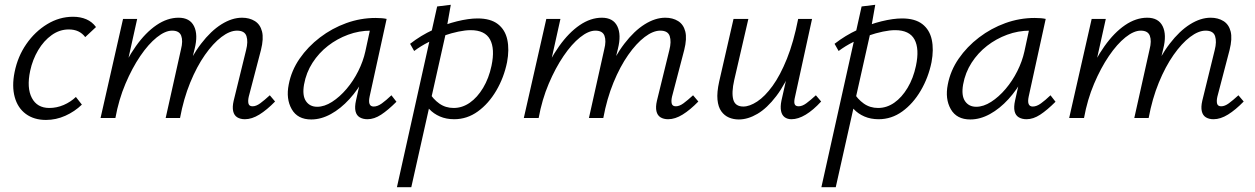

<svg xmlns="http://www.w3.org/2000/svg" viewBox="-20 -493 5242 802"><path d="M172 8Q122 8 88 -17Q54 -42 41.5 -87.5Q29 -133 41 -192Q54 -257 90 -309Q126 -361 177 -392Q228 -423 285 -423Q316 -423 340.5 -412.5Q365 -402 381 -380L336 -338Q324 -354 307 -362Q290 -370 267 -370Q229 -370 196 -346.5Q163 -323 139.5 -283.5Q116 -244 106 -197Q91 -126 113 -84Q135 -42 186 -42Q217 -42 246 -54.5Q275 -67 297 -88L322 -56Q292 -27 253 -9.5Q214 8 172 8Z M1003 5Q984 5 971 -3Q958 -11 954 -28.5Q950 -46 956 -72L1008 -284Q1017 -319 1009.5 -342Q1002 -365 970 -365Q940 -365 905 -338.5Q870 -312 836 -263.5Q802 -215 774.5 -148Q747 -81 732 0H688Q711 -101 745 -179Q779 -257 820 -310.5Q861 -364 905 -391.5Q949 -419 991 -419Q1022 -419 1044.5 -405Q1067 -391 1074.5 -361.5Q1082 -332 1070 -284L1019 -89Q1015 -71 1018 -60Q1021 -49 1035 -49Q1050 -49 1067 -61.5Q1084 -74 1107 -95L1129 -69Q1095 -34 1063.5 -14.5Q1032 5 1003 5ZM400 0 494 -414H553L461 0ZM422 0Q442 -90 474.5 -166.5Q507 -243 547.5 -300Q588 -357 633.5 -388Q679 -419 726 -419Q773 -419 790.5 -383.5Q808 -348 793 -289L723 0H672L736 -287Q745 -322 737 -343.5Q729 -365 699 -365Q670 -365 635 -337Q600 -309 566 -259Q532 -209 504 -143Q476 -77 462 0Z M1280 6Q1223 6 1198.5 -37Q1174 -80 1186 -140Q1197 -198 1231.5 -248Q1266 -298 1316.5 -336.5Q1367 -375 1426.5 -396.5Q1486 -418 1549 -418Q1564 -418 1575 -417Q1586 -416 1595 -414L1524 -90Q1515 -48 1541 -48Q1557 -48 1575 -61Q1593 -74 1615 -95L1636 -68Q1601 -33 1572 -14Q1543 5 1515 5Q1496 5 1482.5 -3Q1469 -11 1465 -28.5Q1461 -46 1467 -73L1505 -243L1542 -277Q1530 -221 1503 -170Q1476 -119 1439.5 -79Q1403 -39 1362 -16.5Q1321 6 1280 6ZM1305 -47Q1335 -47 1367 -67.5Q1399 -88 1427.5 -121.5Q1456 -155 1476.5 -196Q1497 -237 1506 -278L1530 -389L1563 -362Q1556 -364 1547 -364.5Q1538 -365 1529 -365Q1480 -365 1434 -348Q1388 -331 1350 -301.5Q1312 -272 1285.5 -231Q1259 -190 1250 -140Q1242 -94 1258 -70.5Q1274 -47 1305 -47Z M1638 289 1806 -466 1863 -473 1841 -349 1698 289ZM1877 5Q1844 5 1817.5 -6.5Q1791 -18 1773 -37.5Q1755 -57 1747 -80L1772 -108Q1789 -79 1815 -60.5Q1841 -42 1875 -42Q1911 -42 1942.5 -64Q1974 -86 1998 -126Q2022 -166 2033 -218Q2048 -289 2027 -328Q2006 -367 1946 -367Q1924 -367 1895 -361Q1866 -355 1834 -344Q1802 -333 1770 -317Q1738 -301 1710 -280L1693 -310Q1738 -345 1789 -368.5Q1840 -392 1889 -404Q1938 -416 1975 -416Q2029 -416 2059.5 -392.5Q2090 -369 2099 -327.5Q2108 -286 2098 -233Q2085 -169 2053 -114.5Q2021 -60 1976 -27.5Q1931 5 1877 5Z M2771 5Q2752 5 2739 -3Q2726 -11 2722 -28.5Q2718 -46 2724 -72L2776 -284Q2785 -319 2777.5 -342Q2770 -365 2738 -365Q2708 -365 2673 -338.5Q2638 -312 2604 -263.5Q2570 -215 2542.5 -148Q2515 -81 2500 0H2456Q2479 -101 2513 -179Q2547 -257 2588 -310.5Q2629 -364 2673 -391.5Q2717 -419 2759 -419Q2790 -419 2812.5 -405Q2835 -391 2842.5 -361.5Q2850 -332 2838 -284L2787 -89Q2783 -71 2786 -60Q2789 -49 2803 -49Q2818 -49 2835 -61.5Q2852 -74 2875 -95L2897 -69Q2863 -34 2831.5 -14.5Q2800 5 2771 5ZM2168 0 2262 -414H2321L2229 0ZM2190 0Q2210 -90 2242.5 -166.5Q2275 -243 2315.5 -300Q2356 -357 2401.5 -388Q2447 -419 2494 -419Q2541 -419 2558.5 -383.5Q2576 -348 2561 -289L2491 0H2440L2504 -287Q2513 -322 2505 -343.5Q2497 -365 2467 -365Q2438 -365 2403 -337Q2368 -309 2334 -259Q2300 -209 2272 -143Q2244 -77 2230 0Z M3066 6Q3044 6 3025 -2Q3006 -10 2993 -28Q2980 -46 2977 -76.5Q2974 -107 2984 -152L3044 -414H3106L3047 -159Q3035 -106 3043 -77Q3051 -48 3085 -48Q3111 -48 3143 -69Q3175 -90 3207 -134Q3239 -178 3267 -247.5Q3295 -317 3314 -414H3351Q3327 -302 3294 -222Q3261 -142 3222.5 -91.5Q3184 -41 3144 -17.5Q3104 6 3066 6ZM3286 5Q3269 5 3257.5 -3.5Q3246 -12 3242.5 -29.5Q3239 -47 3244 -72L3321 -414H3372L3301 -89Q3296 -69 3299 -59Q3302 -49 3316 -49Q3331 -49 3348 -61.5Q3365 -74 3388 -95L3410 -69Q3377 -33 3345.5 -14Q3314 5 3286 5Z M3411 289 3579 -466 3636 -473 3614 -349 3471 289ZM3650 5Q3617 5 3590.5 -6.5Q3564 -18 3546 -37.5Q3528 -57 3520 -80L3545 -108Q3562 -79 3588 -60.5Q3614 -42 3648 -42Q3684 -42 3715.5 -64Q3747 -86 3771 -126Q3795 -166 3806 -218Q3821 -289 3800 -328Q3779 -367 3719 -367Q3697 -367 3668 -361Q3639 -355 3607 -344Q3575 -333 3543 -317Q3511 -301 3483 -280L3466 -310Q3511 -345 3562 -368.5Q3613 -392 3662 -404Q3711 -416 3748 -416Q3802 -416 3832.5 -392.5Q3863 -369 3872 -327.5Q3881 -286 3871 -233Q3858 -169 3826 -114.5Q3794 -60 3749 -27.5Q3704 5 3650 5Z M4033 6Q3976 6 3951.5 -37Q3927 -80 3939 -140Q3950 -198 3984.5 -248Q4019 -298 4069.5 -336.5Q4120 -375 4179.5 -396.5Q4239 -418 4302 -418Q4317 -418 4328 -417Q4339 -416 4348 -414L4277 -90Q4268 -48 4294 -48Q4310 -48 4328 -61Q4346 -74 4368 -95L4389 -68Q4354 -33 4325 -14Q4296 5 4268 5Q4249 5 4235.5 -3Q4222 -11 4218 -28.5Q4214 -46 4220 -73L4258 -243L4295 -277Q4283 -221 4256 -170Q4229 -119 4192.5 -79Q4156 -39 4115 -16.5Q4074 6 4033 6ZM4058 -47Q4088 -47 4120 -67.5Q4152 -88 4180.5 -121.5Q4209 -155 4229.5 -196Q4250 -237 4259 -278L4283 -389L4316 -362Q4309 -364 4300 -364.5Q4291 -365 4282 -365Q4233 -365 4187 -348Q4141 -331 4103 -301.5Q4065 -272 4038.5 -231Q4012 -190 4003 -140Q3995 -94 4011 -70.5Q4027 -47 4058 -47Z M5049 5Q5030 5 5017 -3Q5004 -11 5000 -28.5Q4996 -46 5002 -72L5054 -284Q5063 -319 5055.5 -342Q5048 -365 5016 -365Q4986 -365 4951 -338.5Q4916 -312 4882 -263.5Q4848 -215 4820.5 -148Q4793 -81 4778 0H4734Q4757 -101 4791 -179Q4825 -257 4866 -310.5Q4907 -364 4951 -391.5Q4995 -419 5037 -419Q5068 -419 5090.5 -405Q5113 -391 5120.5 -361.5Q5128 -332 5116 -284L5065 -89Q5061 -71 5064 -60Q5067 -49 5081 -49Q5096 -49 5113 -61.5Q5130 -74 5153 -95L5175 -69Q5141 -34 5109.5 -14.5Q5078 5 5049 5ZM4446 0 4540 -414H4599L4507 0ZM4468 0Q4488 -90 4520.5 -166.5Q4553 -243 4593.5 -300Q4634 -357 4679.5 -388Q4725 -419 4772 -419Q4819 -419 4836.5 -383.5Q4854 -348 4839 -289L4769 0H4718L4782 -287Q4791 -322 4783 -343.5Q4775 -365 4745 -365Q4716 -365 4681 -337Q4646 -309 4612 -259Q4578 -209 4550 -143Q4522 -77 4508 0Z"/></svg>

Font: Ysabeau
Style: Italic
Weight: 400
Italic angle: -12°
Designer: Christian Thalmann (Catharsis Fonts)
Version: Version 2.000;gftools[0.9.27.dev2+g8671c4b]